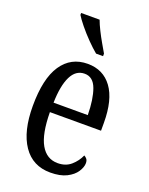

<svg xmlns="http://www.w3.org/2000/svg" viewBox="-145 -842 722 928"><g transform="rotate(20 215.5 -378.0)"><path d="M231 10Q140 10 91 -62Q42 -134 42 -264Q42 -405 89.5 -475.5Q137 -546 223 -546Q303 -546 348 -484.5Q393 -423 393 -304V-264H130Q131 -152 161.5 -98.5Q192 -45 249 -45Q290 -45 317 -68.5Q344 -92 358 -124Q366 -120 372 -112.5Q378 -105 378 -91Q378 -71 362.5 -47Q347 -23 314.5 -6.5Q282 10 231 10ZM307 -313Q306 -395 287.5 -445.5Q269 -496 225 -496Q180 -496 156.5 -448.5Q133 -401 131 -313ZM243 -606Q221 -624 193 -652.5Q165 -681 141.5 -710Q118 -739 108 -756V-766H203Q211 -744 224.5 -717Q238 -690 253 -664Q268 -638 279 -619V-606Z"/></g></svg>

Font: Noto Serif Bengali ExtraCondensed
Style: Regular
Weight: 400
Width: 2
Designer: Juan Bruce, Universal Thirst, Indian Type Foundry and the Monotype Design Team.
Foundry: Monotype Imaging Inc.
Version: Version 2.003; ttfautohint (v1.8.4.7-5d5b)